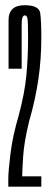

<svg xmlns="http://www.w3.org/2000/svg" viewBox="-20 -698 190 718"><path d="M11 0H134.5V-38.5H63Q63 -57.5 66.5 -112.5Q70 -167.5 89 -244.5Q112.5 -326 123.5 -401.5Q134.5 -477 134.5 -556.5Q134.5 -618.5 130.5 -648.5Q126.5 -678.5 72 -678.5Q12 -678.5 12 -622.5Q12 -566.5 12 -441H61Q61 -573 61 -606.8Q61 -640.5 73 -640.5Q80 -640.5 82.5 -629.8Q85 -619 85 -559.5Q85 -482 78.5 -415Q72 -348 50 -266.5Q27 -188 19 -122.2Q11 -56.5 11 -28.5Z"/></svg>

Font: Anybody UltraCondensed Light
Style: Regular
Weight: 300
Width: 1
Version: Version 1.113;gftools[0.9.25]